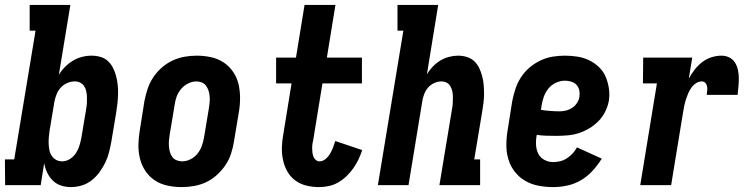

<svg xmlns="http://www.w3.org/2000/svg" viewBox="-35 -755 3055 783"><path d="M254 8Q233 8 213.5 1.5Q194 -5 180 -19Q166 -33 157.5 -51Q149 -69 145 -89L131 0H-14L-15 -105H23L110 -630H86V-735H252L205 -450Q216 -468 230.5 -482.5Q245 -497 262.5 -507.5Q280 -518 299.5 -523Q319 -528 338 -528Q357 -528 374.5 -523Q392 -518 405 -506Q418 -494 426 -478Q434 -462 438.5 -444.5Q443 -427 445 -409Q447 -391 446.5 -372Q446 -353 444 -334Q442 -315 439 -297L419 -177Q415 -155 409.5 -133.5Q404 -112 394 -91.5Q384 -71 370.5 -52.5Q357 -34 338.5 -19.5Q320 -5 298 1.5Q276 8 254 8ZM219 -97Q235 -97 250 -106.5Q265 -116 274.5 -130.5Q284 -145 289 -161.5Q294 -178 297 -194L317 -314Q319 -326 319.5 -337.5Q320 -349 319.5 -361Q319 -373 316.5 -384Q314 -395 308 -404Q302 -413 292 -418Q282 -423 270 -423Q255 -423 239.5 -416.5Q224 -410 213 -398Q202 -386 196 -371Q190 -356 187 -341L167 -221Q165 -207 164 -194Q163 -181 163.5 -168Q164 -155 166.5 -142.5Q169 -130 176 -119.5Q183 -109 194 -103Q205 -97 219 -97Z M706 8Q677 8 648.5 2Q620 -4 597 -19Q574 -34 558.5 -57Q543 -80 536 -107.5Q529 -135 529.5 -164.5Q530 -194 535 -223L554 -343Q559 -368 567 -392.5Q575 -417 589.5 -439Q604 -461 624.5 -479Q645 -497 668.5 -508Q692 -519 717 -523.5Q742 -528 767 -528Q796 -528 824.5 -522Q853 -516 876 -501Q899 -486 915 -463Q931 -440 937.5 -412.5Q944 -385 944 -355.5Q944 -326 939 -297L919 -177Q915 -152 907 -127.5Q899 -103 884 -81Q869 -59 849 -41Q829 -23 805.5 -12Q782 -1 756.5 3.5Q731 8 706 8ZM708 -97Q725 -97 742 -105.5Q759 -114 770.5 -128.5Q782 -143 788 -160Q794 -177 797 -194L817 -314Q819 -326 820 -338Q821 -350 820 -362Q819 -374 815.5 -385Q812 -396 805.5 -405Q799 -414 788.5 -418.5Q778 -423 766 -423Q749 -423 732 -414.5Q715 -406 703 -391.5Q691 -377 685 -360Q679 -343 677 -326L657 -206Q655 -194 654 -182Q653 -170 654 -158Q655 -146 658 -135Q661 -124 667.5 -115Q674 -106 685 -101.5Q696 -97 708 -97Z M1267 8Q1240 8 1215 2Q1190 -4 1170 -18.5Q1150 -33 1137.5 -54.5Q1125 -76 1119.5 -101Q1114 -126 1114.5 -152.5Q1115 -179 1120 -205L1154 -415H1091V-520H1172L1207 -735H1333L1298 -520H1441V-415H1280L1243 -188Q1241 -179 1239.5 -170Q1238 -161 1238 -152Q1238 -143 1239 -134Q1240 -125 1243 -117Q1246 -109 1252.5 -103Q1259 -97 1268 -97Q1281 -97 1292.5 -106.5Q1304 -116 1311 -128Q1318 -140 1323 -153Q1328 -166 1332 -180L1442 -143Q1436 -124 1427 -105Q1418 -86 1406 -69Q1394 -52 1378.5 -37Q1363 -22 1345 -11.5Q1327 -1 1307 3.5Q1287 8 1267 8Z M1506 0 1610 -630H1586V-735H1752L1706 -452Q1716 -469 1730 -483.5Q1744 -498 1760.5 -508Q1777 -518 1796 -523Q1815 -528 1833 -528Q1852 -528 1869.5 -522.5Q1887 -517 1899.5 -505Q1912 -493 1919.5 -477Q1927 -461 1931.5 -444Q1936 -427 1937.5 -408.5Q1939 -390 1939 -371.5Q1939 -353 1936.5 -334Q1934 -315 1931 -297L1899 -105H1923V0H1757L1809 -314Q1811 -325 1811.5 -337Q1812 -349 1812 -360.5Q1812 -372 1809.5 -383Q1807 -394 1801.5 -403.5Q1796 -413 1786.5 -418Q1777 -423 1765 -423Q1750 -423 1735 -416Q1720 -409 1710 -397Q1700 -385 1694.5 -370Q1689 -355 1687 -341L1631 0Z M2221 8Q2191 8 2161.5 2.5Q2132 -3 2107 -17.5Q2082 -32 2064.5 -54.5Q2047 -77 2038.5 -104.5Q2030 -132 2030 -162.5Q2030 -193 2035 -223L2054 -343Q2059 -368 2067 -392.5Q2075 -417 2089.5 -439.5Q2104 -462 2124.5 -479.5Q2145 -497 2169.5 -508.5Q2194 -520 2219 -524Q2244 -528 2268 -528Q2295 -528 2320 -524Q2345 -520 2367 -509.5Q2389 -499 2407 -482Q2425 -465 2434.5 -443Q2444 -421 2448 -395.5Q2452 -370 2448 -344Q2444 -322 2433.5 -300.5Q2423 -279 2406 -261.5Q2389 -244 2368 -231.5Q2347 -219 2325 -212Q2303 -205 2280 -203Q2257 -201 2235 -201Q2214 -201 2193.5 -201.5Q2173 -202 2154 -205Q2150 -185 2151 -165Q2152 -145 2160 -128.5Q2168 -112 2185 -103Q2202 -94 2221 -94Q2235 -94 2249.5 -97.5Q2264 -101 2277 -109.5Q2290 -118 2300.5 -129.5Q2311 -141 2318 -154L2419 -108Q2403 -82 2382 -59Q2361 -36 2335 -20.5Q2309 -5 2279.5 1.5Q2250 8 2221 8ZM2248 -301Q2261 -301 2274.5 -304.5Q2288 -308 2299 -315.5Q2310 -323 2318 -335Q2326 -347 2328 -360Q2330 -373 2327.5 -386Q2325 -399 2316.5 -408.5Q2308 -418 2295 -422Q2282 -426 2269 -426Q2251 -426 2233 -418Q2215 -410 2202.5 -395Q2190 -380 2183.5 -362.5Q2177 -345 2174 -327L2171 -307Q2189 -304 2209 -302.5Q2229 -301 2248 -301Z M2576 0 2644 -415H2587L2588 -520H2788L2774 -434Q2784 -453 2797.5 -470.5Q2811 -488 2828.5 -501.5Q2846 -515 2866.5 -521.5Q2887 -528 2907 -528Q2925 -528 2939.5 -520.5Q2954 -513 2962.5 -499.5Q2971 -486 2974.5 -469.5Q2978 -453 2978 -436.5Q2978 -420 2976.5 -402.5Q2975 -385 2973 -368H2847Q2848 -377 2849 -385.5Q2850 -394 2848.5 -402.5Q2847 -411 2841.5 -417Q2836 -423 2827 -423Q2814 -423 2802.5 -415Q2791 -407 2783.5 -396Q2776 -385 2771 -373Q2766 -361 2762 -348.5Q2758 -336 2755.5 -323.5Q2753 -311 2751 -299L2702 0Z"/></svg>

Font: Iosevka Curly Slab Extrabold
Style: Italic
Weight: 800
Italic angle: -9°
Monospace: yes
Designer: Belleve Invis
Foundry: Belleve Invis
Version: Version 22.1.2; ttfautohint (v1.8.4)